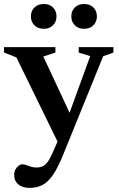

<svg xmlns="http://www.w3.org/2000/svg" viewBox="-20 -680 593 960"><path d="M342 -86 276.5 46 62 -393 0 -417.5V-444.5H257V-417L196.5 -397.5ZM127.5 259.5Q93 259.5 72 242.2Q51 225 51 194.5Q51 178.5 57.5 166.8Q64 155 73.5 148.2Q83 141.5 91.5 141.5Q101 141.5 111.2 145.5Q121.5 149.5 134.2 153.5Q147 157.5 163 157.5Q179.5 157.5 192.5 151.8Q205.5 146 217 131.2Q228.5 116.5 240.5 89.5L293 -29.5L316.5 -85L431 -399.5L373.5 -417V-444.5H547V-417L496 -399L294 98Q268 161.5 243.5 196.5Q219 231.5 191.2 245.5Q163.5 259.5 127.5 259.5ZM199 -536Q169.5 -536 152 -553.8Q134.5 -571.5 134.5 -598Q134.5 -625 152 -642.5Q169.5 -660 199 -660Q228 -660 245.2 -642.5Q262.5 -625 262.5 -598Q262.5 -571.5 245.2 -553.8Q228 -536 199 -536ZM400.5 -536Q371 -536 353.8 -553.8Q336.5 -571.5 336.5 -598Q336.5 -625 353.8 -642.5Q371 -660 400.5 -660Q430 -660 447.2 -642.5Q464.5 -625 464.5 -598Q464.5 -571.5 447.2 -553.8Q430 -536 400.5 -536Z"/></svg>

Font: Newsreader 16pt SemiBold
Style: Regular
Weight: 600
Designer: Hugues Gentile
Foundry: Production Type
Version: Version 1.003